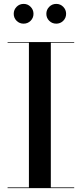

<svg xmlns="http://www.w3.org/2000/svg" viewBox="-20 -966 420 986"><path d="M19 0V-3.5H128.5V-746.5H19V-750H361V-746.5H241V-3.5H361V0ZM269 -844.5Q247.5 -844.5 232.8 -859.2Q218 -874 218 -895Q218 -916 232.8 -931Q247.5 -946 269 -946Q290 -946 304.8 -931Q319.5 -916 319.5 -895Q319.5 -874 304.8 -859.2Q290 -844.5 269 -844.5ZM101 -844.5Q80 -844.5 65.2 -859.2Q50.5 -874 50.5 -895Q50.5 -916 65.2 -931Q80 -946 101.5 -946Q122.5 -946 137.2 -931Q152 -916 152 -895Q152 -874 137.2 -859.2Q122.5 -844.5 101 -844.5Z"/></svg>

Font: Bodoni Moda 48pt Medium
Style: Regular
Weight: 500
Designer: Owen Earl
Foundry: indestructible type
Version: Version 2.005